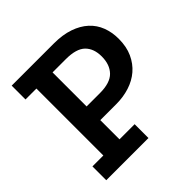

<svg xmlns="http://www.w3.org/2000/svg" viewBox="-172 -791 933 933"><g transform="rotate(-45 294.5 -325.0)"><path d="M569 -443Q569 -389 550.5 -348.5Q532 -308 500.5 -281Q469 -254 426.5 -240.5Q384 -227 336 -227H226V-95H330V0H40V-95H115V-555H40V-650H330Q390 -650 435 -634.5Q480 -619 510 -591.5Q540 -564 554.5 -526Q569 -488 569 -443ZM450 -441Q450 -495 419.5 -525Q389 -555 317 -555H226V-321H317Q388 -321 419 -353Q450 -385 450 -441Z"/></g></svg>

Font: Zilla Slab SemiBold
Style: Regular
Weight: 600
Designer: Typotheque.com
Foundry: Typotheque type foundry
Version: Version 1.1; 2017